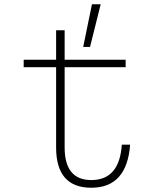

<svg xmlns="http://www.w3.org/2000/svg" viewBox="-20 -868 740 900"><path d="M283 -726V-588H569V-553H283V-177Q283 -24 408 -24Q540 -24 551 -190H590Q575 12 408 12Q243 12 243 -177V-553H91V-588H243V-726ZM370 -648 411 -848H452L402 -648Z"/></svg>

Font: Martian Mono Thin
Style: Regular
Weight: 100
Monospace: yes
Designer: Roman Shamin
Foundry: Evil Martians
Version: Version 1.000; ttfautohint (v1.8.4.7-5d5b)